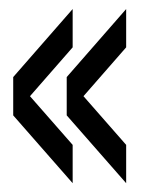

<svg xmlns="http://www.w3.org/2000/svg" viewBox="-20 -530 361 436"><path d="M145 -422.5 10 -268V-355L145 -509.5ZM145 -114 10 -268V-355L145 -201ZM266.5 -422.5 131.5 -268V-355L266.5 -509.5ZM266.5 -114 131.5 -268V-355L266.5 -201Z"/></svg>

Font: Big Shoulders Display Thin SemiBold
Style: Regular
Weight: 600
Version: Version 2.002